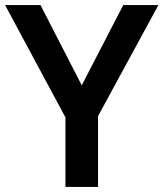

<svg xmlns="http://www.w3.org/2000/svg" viewBox="-20 -734 642 754"><path d="M301 -399 464 -714H602L365 -278V0H237V-273L0 -714H139Z"/></svg>

Font: Noto Sans Armenian SemiBold
Style: Regular
Weight: 600
Designer: Monotype Design Team
Foundry: Monotype Imaging Inc.
Version: Version 2.007